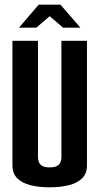

<svg xmlns="http://www.w3.org/2000/svg" viewBox="-20 -794 424 819"><path d="M191 5Q146 5 110 -4Q74 -13 53.5 -33.5Q33 -54 33 -89V-620H142V-123Q142 -112 146 -102Q150 -92 161 -86Q172 -80 191 -80Q212 -80 223 -86Q234 -92 238 -102.5Q242 -113 242 -123V-620H351V-89Q351 -54 330.5 -33.5Q310 -13 273.5 -4Q237 5 191 5ZM61 -676 145 -774H238L323 -676H249L192 -725L135 -676Z"/></svg>

Font: Smooch Sans Thin
Style: Bold
Weight: 700
Version: Version 1.010